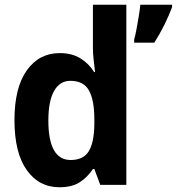

<svg xmlns="http://www.w3.org/2000/svg" viewBox="-20 -873 746 810"><path d="M231 -83Q144 -83 92.5 -156Q41 -229 41 -366Q41 -503 93 -576Q145 -649 232 -649Q283 -649 319 -627Q355 -605 377 -569H381Q379 -590 375.5 -617Q372 -644 372 -672V-853H513V-93H403L378 -160H372Q349 -125 316 -104Q283 -83 231 -83ZM278 -198Q332 -198 354.5 -235Q377 -272 378 -348V-370Q378 -450 355.5 -491Q333 -532 277 -532Q232 -532 208 -489Q184 -446 184 -365Q184 -198 278 -198ZM706 -843Q693 -808 673.5 -768.5Q654 -729 631 -693H546V-706Q551 -724 556 -750.5Q561 -777 565.5 -805Q570 -833 572 -853H706Z"/></svg>

Font: Noto Sans Telugu UI SemiCondensed
Style: Bold
Weight: 700
Width: 4
Designer: Jelle Bosma - Monotype Design Team
Foundry: Monotype Imaging Inc.
Version: Version 2.005; ttfautohint (v1.8.4.7-5d5b)